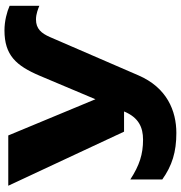

<svg xmlns="http://www.w3.org/2000/svg" viewBox="5 -633 809 859"><g transform="rotate(-90 409.5 -203.5)"><path d="M244 181C343 181 447 139 502 11L673 -384C690 -423 710 -447 752 -447C777 -447 801 -437 813 -432V-565C786 -577 745 -588 703 -588C592 -588 545 -536 500 -430L395 -181L233 -571H8L250 -53H340V-52C313 12 270 32 214 32C149 32 99 16 36 -25V118C98 162 159 181 244 181Z"/></g></svg>

Font: Bounded
Style: Bold
Weight: 700
Designer: Vlad Churkin
Version: Version 3.0